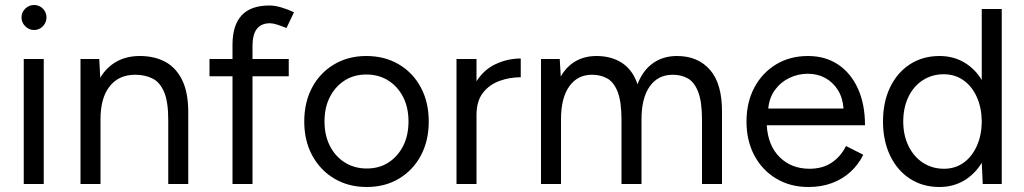

<svg xmlns="http://www.w3.org/2000/svg" viewBox="-20 -736 4097 768"><path d="M75 0V-500H155V0ZM116 -616Q96 -616 81 -631Q66 -646 66 -666Q66 -687 81 -701.5Q96 -716 116 -716Q137 -716 151.5 -701.5Q166 -687 166 -666Q166 -646 151.5 -631Q137 -616 116 -616Z M302 0V-500H377L381 -425Q406 -467 446 -489.5Q486 -512 539 -512Q598 -512 641.5 -488.5Q685 -465 709.5 -414Q734 -363 733 -280V0H653V-256Q653 -330 636 -369Q619 -408 589 -422.5Q559 -437 521 -437Q455 -437 418.5 -390.5Q382 -344 382 -259V0Z M910 0V-431H818V-500H910V-557Q910 -635 946.5 -674.5Q983 -714 1058 -714Q1078 -714 1103 -707Q1128 -700 1156 -687L1126 -624Q1103 -633 1087 -638Q1071 -643 1060 -643Q1025 -643 1007.5 -620.5Q990 -598 990 -551V-500H1135V-431H990V0Z M1447 12Q1374 12 1317.5 -21.5Q1261 -55 1229 -114Q1197 -173 1197 -250Q1197 -327 1228.5 -386Q1260 -445 1316.5 -478.5Q1373 -512 1445 -512Q1519 -512 1575.5 -478.5Q1632 -445 1663.5 -386Q1695 -327 1695 -250Q1695 -173 1663.5 -114Q1632 -55 1576 -21.5Q1520 12 1447 12ZM1447 -62Q1497 -62 1534 -86Q1571 -110 1592.5 -152Q1614 -194 1614 -250Q1614 -306 1592.5 -348Q1571 -390 1533 -414Q1495 -438 1445 -438Q1396 -438 1358.5 -414Q1321 -390 1299.5 -348Q1278 -306 1278 -250Q1278 -195 1299.5 -152.5Q1321 -110 1359.5 -86Q1398 -62 1447 -62Z M1806 0V-500H1886V-411Q1916 -458 1963.5 -480Q2011 -502 2063 -502V-427Q2019 -427 1978.5 -412.5Q1938 -398 1912 -365Q1886 -332 1886 -275V0Z M2144 0V-500H2219L2223 -430Q2246 -470 2282 -491Q2318 -512 2366 -512Q2426 -512 2468.5 -484Q2511 -456 2530 -399Q2551 -454 2591.5 -483Q2632 -512 2688 -512Q2772 -512 2820.5 -456Q2869 -400 2868 -286V0H2788V-256Q2788 -330 2772.5 -369Q2757 -408 2731 -422.5Q2705 -437 2671 -437Q2612 -437 2579 -390.5Q2546 -344 2546 -259V0H2466V-256Q2466 -330 2450.5 -369Q2435 -408 2408.5 -422.5Q2382 -437 2348 -437Q2290 -437 2257 -390.5Q2224 -344 2224 -259V0Z M3214 12Q3141 12 3085 -21.5Q3029 -55 2997.5 -114Q2966 -173 2966 -250Q2966 -327 2997.5 -386Q3029 -445 3084.5 -478.5Q3140 -512 3212 -512Q3282 -512 3333 -477.5Q3384 -443 3412 -381Q3440 -319 3440 -235H3047Q3052 -153 3099 -107Q3146 -61 3218 -61Q3271 -61 3307.5 -86Q3344 -111 3364 -152L3433 -117Q3414 -78 3382.5 -49Q3351 -20 3308.5 -4Q3266 12 3214 12ZM3053 -302H3354Q3351 -345 3331.5 -376Q3312 -407 3281 -424Q3250 -441 3211 -441Q3173 -441 3138 -424.5Q3103 -408 3080 -376.5Q3057 -345 3053 -302Z M3738 12Q3671 12 3620 -21Q3569 -54 3540.5 -113.5Q3512 -173 3512 -250Q3512 -328 3540.5 -387Q3569 -446 3620 -479Q3671 -512 3738 -512Q3793 -512 3836.5 -486.5Q3880 -461 3907 -416V-700H3987V0H3911L3907 -85Q3880 -40 3836.5 -14Q3793 12 3738 12ZM3756 -61Q3800 -61 3833.5 -84.5Q3867 -108 3886.5 -150.5Q3906 -193 3907 -246V-253Q3906 -307 3886.5 -349.5Q3867 -392 3833 -415.5Q3799 -439 3755 -439Q3708 -439 3671 -415Q3634 -391 3613.5 -348Q3593 -305 3593 -250Q3593 -195 3614 -152Q3635 -109 3672 -85Q3709 -61 3756 -61Z"/></svg>

Font: Figtree Light
Style: Regular
Weight: 400
Version: Version 2.002